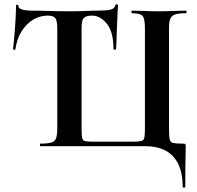

<svg xmlns="http://www.w3.org/2000/svg" viewBox="-20 -674 910 885"><path d="M822 187Q822 95 778.5 47.5Q735 0 651 0H166Q164 0 164 -6Q164 -12 166 -12Q200 -12 216.5 -17Q233 -22 238.5 -37Q244 -52 244 -81V-544Q244 -566 240.5 -578.5Q237 -591 227.5 -596.5Q218 -602 199 -602Q164 -602 133 -583.5Q102 -565 80 -530.5Q58 -496 51 -447Q51 -444 45.5 -444.5Q40 -445 40 -448Q42 -462 44.5 -487.5Q47 -513 49 -543Q51 -573 52.5 -601Q54 -629 54 -647Q54 -652 59.5 -652Q65 -652 65 -647Q65 -637 75.5 -632.5Q86 -628 99.5 -626.5Q113 -625 122 -625Q160 -625 205 -623.5Q250 -622 299 -622Q349 -622 378 -623.5Q407 -625 434 -625Q470 -625 489 -629.5Q508 -634 512 -650Q513 -654 518.5 -654Q524 -654 524 -650Q523 -634 521.5 -605.5Q520 -577 519 -545.5Q518 -514 517 -487.5Q516 -461 515 -448Q515 -445 509 -445Q503 -445 503 -448Q503 -527 472.5 -564.5Q442 -602 405 -602Q385 -602 374 -596.5Q363 -591 359.5 -578.5Q356 -566 356 -544V-83Q356 -52 358.5 -39Q361 -26 371.5 -23.5Q382 -21 406 -21H593Q620 -21 631.5 -24Q643 -27 645.5 -40Q648 -53 648 -83V-544Q648 -587 637.5 -600Q627 -613 588 -613Q586 -613 586 -619Q586 -625 588 -625Q613 -625 643.5 -623.5Q674 -622 710 -622Q746 -622 778.5 -623.5Q811 -625 837 -625Q840 -625 840 -619Q840 -613 837 -613Q804 -613 787.5 -607.5Q771 -602 765 -587.5Q759 -573 759 -544V-81Q759 -47 762 -32.5Q765 -18 778.5 -15Q792 -12 823 -12Q832 -12 834 -10Q836 -8 836 0Q836 17 835.5 37Q835 57 834.5 91.5Q834 126 834 187Q834 191 828 191Q822 191 822 187Z"/></svg>

Font: Cormorant Light
Style: Regular
Weight: 300
Designer: Christian Thalmann (Catharsis Fonts)
Foundry: Catharsis Fonts
Version: Version 4.000